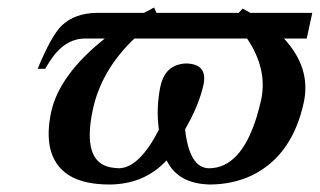

<svg xmlns="http://www.w3.org/2000/svg" viewBox="-20 -476 846 508"><path d="M784.2 -207Q753.9 -64.5 647 -12.2Q596.7 11.7 536.6 12.2Q450.7 10.7 420.9 -51.8Q361.8 11.7 269.5 12.2Q134.3 12.2 112.3 -85.4Q104 -125.5 115.2 -179.2Q137.2 -278.8 257.3 -374H204.6Q148.4 -374 108.4 -308.6Q104.5 -301.8 99.6 -293.9H79.6Q115.7 -381.3 143.1 -408.2Q178.2 -441.4 235.8 -441.9H360.8Q376.5 -450.2 387.7 -456.1L394 -441.9H611.3L622.1 -453.1Q632.8 -447.3 642.6 -441.9H806.2L791.5 -374H731.4Q802.7 -296.9 784.2 -207ZM633.8 -374H335.4Q248 -290.5 225.6 -186Q196.3 -47.9 272.5 -33.2Q283.7 -31.2 295.4 -30.8Q349.1 -32.7 400.4 -132.8Q392.6 -189.5 404.3 -247.1Q415 -297.9 458.5 -306.6Q466.3 -308.1 473.6 -308.1Q529.3 -306.2 518.6 -252.9Q506.8 -197.8 469.7 -133.8Q481 -31.7 532.7 -30.8Q617.2 -30.8 659.2 -167Q666 -189.9 671.4 -213.9Q687.5 -294.4 633.8 -374Z"/></svg>

Font: Linux Libertine Slanted O
Style: Bold Slanted
Weight: 700
Designer: Philipp H. Poll
Foundry: Philipp H. Poll
Version: Version 5.0.0